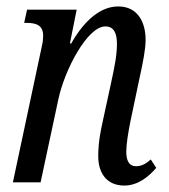

<svg xmlns="http://www.w3.org/2000/svg" viewBox="-20 -566 525 596"><path d="M366 10C409 10 443 -19 465 -45L448 -71C430 -55 417 -50 402 -50C381 -50 372 -67 372 -95C372 -119 378 -155 385 -190L413 -323C424 -373 432 -414 432 -442C432 -498 407 -546 347 -546C295 -546 244 -507 201 -431H197L218 -536H64L55 -495H62C92 -495 114 -488 114 -455C114 -446 113 -436 110 -423L20 0H106L161 -257C180 -348 251 -484 307 -484C334 -484 343 -462 343 -430C343 -395 336 -360 324 -305L298 -185C285 -126 285 -98 285 -80C285 -33 308 10 366 10Z"/></svg>

Font: Noto Serif ExtraCondensed
Style: Italic
Weight: 400
Width: 2
Italic angle: -12°
Designer: Monotype Design Team
Foundry: Monotype Imaging Inc.
Version: Version 2.014